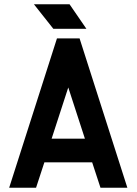

<svg xmlns="http://www.w3.org/2000/svg" viewBox="-20 -880 640 900"><path d="M353 -700H247L23 0H149L188 -119H412L451 0H577ZM139 -860 230 -745H385L306 -860ZM222 -230 300 -470 378 -230Z"/></svg>

Font: Fervojo
Style: Bold
Weight: 700
Designer: kohakuno
Version: ver.1.0